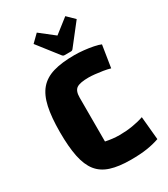

<svg xmlns="http://www.w3.org/2000/svg" viewBox="-210 -947 925 1057"><g transform="rotate(-30 252.5 -418.0)"><path d="M483.8 -11Q446 2.2 403 8.6Q359.9 15 301.6 15Q225.5 15 174.6 -1.3Q123.6 -17.5 94 -54.8Q64.5 -92 51.4 -155.2Q38.4 -218.3 38.4 -312Q38.4 -406.2 52.3 -469.7Q66.2 -533.2 97.9 -570.5Q129.6 -607.7 183.7 -623.9Q237.8 -640 319.2 -640Q346.3 -640 377.6 -636.7Q408.9 -633.5 436.9 -627.8Q464.9 -622.2 480.6 -615.2L458.5 -475.4Q438.1 -481.4 413 -485.4Q388 -489.4 364.8 -491.8Q341.6 -494.2 325.3 -494.2Q270.4 -494.2 248.9 -479.9Q227.5 -465.7 227.5 -422.8V-143.8Q249.7 -139.1 271.8 -136.6Q294 -134.1 316.1 -134.1Q357.3 -134.1 398.1 -140.7Q438.8 -147.4 470 -158.4ZM202 -850.7 292.6 -779.8 383.2 -850.7 429.6 -805.3 327.6 -674.8Q322 -666.6 313 -666.6H272.2Q263.4 -666.6 257.6 -674.8L155.6 -805.3Z"/></g></svg>

Font: Changa
Style: Regular
Weight: 400
Designer: Eduardo Rodriguez Tunni
Foundry: Eduardo Rodriguez Tunni
Version: Version 3.003